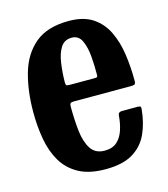

<svg xmlns="http://www.w3.org/2000/svg" viewBox="-88 -603 599 686"><g transform="rotate(-15 211.5 -260.0)"><path d="M22 -250Q22 -330 40.5 -394Q59 -458 104 -495.5Q149 -533 228.5 -533Q283 -533 317 -510.2Q351 -487.5 369.2 -449.2Q387.5 -411 394.2 -363.5Q401 -316 401 -266.5Q401 -256 397.5 -253.2Q394 -250.5 383.5 -250.5H171.5Q162.5 -250.5 159.5 -247.5Q156.5 -244.5 156.5 -236Q156.5 -186.5 161.2 -144.8Q166 -103 182.5 -77.5Q199 -52 233.5 -52Q263 -52 279.8 -67.5Q296.5 -83 304.5 -107.8Q312.5 -132.5 314.5 -161Q315.5 -173 329.5 -173H387.5Q396 -173 397.8 -170.5Q399.5 -168 399 -162Q394.5 -112.5 376.8 -72.8Q359 -33 321.5 -10Q284 13 220 13Q159.5 13 120.8 -8.2Q82 -29.5 60.5 -66Q39 -102.5 30.5 -150Q22 -197.5 22 -250ZM172.5 -311.5H262.5Q272.5 -311.5 274.5 -313Q276.5 -314.5 276.5 -321Q277 -352.5 274.2 -387.8Q271.5 -423 260.2 -447.8Q249 -472.5 223 -472.5Q196 -472.5 182.2 -450.8Q168.5 -429 163.8 -395.2Q159 -361.5 158.5 -326Q158.5 -317.5 160.2 -314.5Q162 -311.5 172.5 -311.5Z"/></g></svg>

Font: Besley* Condensed Semi
Style: Regular
Weight: 600
Width: 3
Designer: Owen Earl
Foundry: indestructible type*
Version: Version 3.000; ttfautohint (v1.8.3)